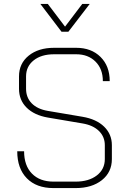

<svg xmlns="http://www.w3.org/2000/svg" viewBox="-20 -952 653 980"><path d="M68 -180H103Q103 -107 143 -66Q183 -25 253 -25H366Q433 -25 474 -56.5Q515 -88 515 -140V-211Q515 -254 485 -283.5Q455 -313 401 -322L224 -352Q155 -364 116 -402.5Q77 -441 77 -499V-562Q77 -628 126.5 -668Q176 -708 256 -708H369Q446 -708 493 -661.5Q540 -615 540 -538H505Q505 -600 467.5 -637.5Q430 -675 369 -675H256Q191 -675 152 -644Q113 -613 113 -562V-499Q113 -454 142 -424.5Q171 -395 224 -386L401 -356Q472 -344 511.5 -305.5Q551 -267 551 -211V-140Q551 -73 500 -32.5Q449 8 366 8H253Q166 8 117 -42Q68 -92 68 -180ZM186 -932H224L312 -816L400 -932H438L329 -790H294Z"/></svg>

Font: Bai Jamjuree ExtraLight
Style: Regular
Weight: 275
Designer: Katatrad Aksorn Co.,Ltd.
Foundry: Cadson Demak Co.,Ltd.
Version: Version 1.000; ttfautohint (v1.6)